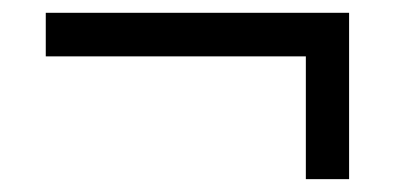

<svg xmlns="http://www.w3.org/2000/svg" viewBox="-20 -406 612 297"><path d="M520 -386.2V-128.9H453.1V-318.8H50.8V-386.2Z"/></svg>

Font: CAA NEO Sans
Style: Regular
Weight: 400
Version: Version 1.10